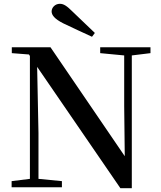

<svg xmlns="http://www.w3.org/2000/svg" viewBox="-20 -983 847 1008"><path d="M478 -810C438 -848 399 -886 362 -921C330 -953 314 -963 294 -963C269 -963 251 -943 251 -923C251 -904 266 -884 311 -861C362 -837 412 -813 463 -790ZM612 5H672V-692L770 -704V-735H506V-704L632 -692V-427L635 -163L245 -735H42V-704L132 -697L137 -689V-44L41 -32V0H305V-32L182 -44V-285L175 -632Z"/></svg>

Font: Noto Serif CJK SC SemiBold
Style: Regular
Weight: 600
Designer: Ryoko NISHIZUKA 西塚涼子 (kana & ideographs); Frank Grießhammer (Latin, Greek & Cyrillic); Wenlong ZHANG 张文龙 (bopomofo); San
Foundry: Adobe
Version: Version 2.001;hotconv 1.1.0;makeotfexe 2.6.0